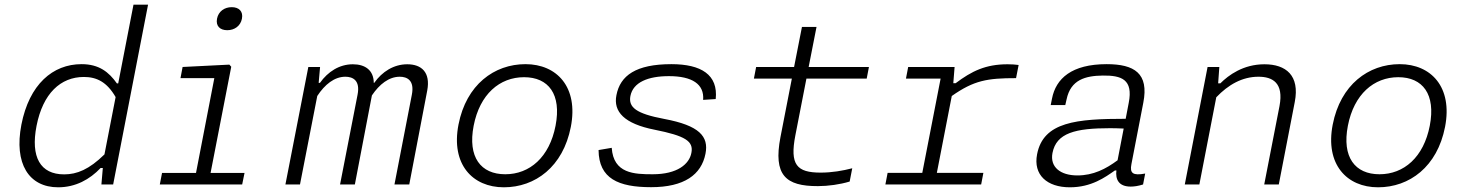

<svg xmlns="http://www.w3.org/2000/svg" viewBox="-20 -785 6240 817"><path d="M71 -254.5C39 -89 102.5 12 227.5 12C301.5 12 362 -21.5 408 -70H417.5L411.5 0H461.5L610 -765H548L483 -430H477.5C443.5 -478 402 -512 327 -512C204.5 -512 104.5 -426 71 -254.5ZM135.5 -249.5C162.5 -387.5 238 -457.5 337 -457.5C391.5 -457.5 435 -436 472 -372L424.5 -128C359.5 -64 307.5 -43 253 -43C151.5 -43 109.5 -116.5 135.5 -249.5Z M660 0H1010.5L1020.5 -49H876L964 -501L956 -510L757 -500L748 -452.5H892L814 -49H669.5ZM947 -656.5C978 -656.5 1003.5 -674.5 1009.5 -705.5C1015.5 -736.5 997 -754.5 966 -754.5C935 -754.5 909.5 -736.5 903.5 -705.5C897.5 -674.5 916 -656.5 947 -656.5Z M1490 0 1562.5 -379C1594.5 -426.5 1635 -458.5 1681 -458.5C1712.5 -458.5 1744.5 -443 1732.5 -382L1658.5 0H1721.5L1798 -400C1812.5 -477.5 1773.5 -511.5 1713 -511.5C1655.5 -511.5 1606 -480 1572.5 -432.5H1570.5C1570 -486.5 1533.5 -511.5 1481.5 -511.5C1424 -511.5 1375.5 -480 1341.5 -432.5H1336L1342 -500H1292L1194.5 0H1256.5L1330 -376.5C1362 -425.5 1403 -458.5 1449.5 -458.5C1481.5 -458.5 1513.5 -443 1501.5 -382L1427 0Z M2409 -245C2442 -414.5 2349.5 -512 2216 -512C2083 -512 1964 -424.5 1931 -255C1898 -85.5 1991 12 2124 12C2257.5 12 2376 -75.5 2409 -245ZM2344 -250C2318 -116 2234 -43.5 2130 -43.5C2026 -43.5 1969.5 -116 1995.5 -250C2021.5 -384 2106 -456.5 2210 -456.5C2314 -456.5 2370 -384 2344 -250Z M2837 -512C2686 -512 2619 -463.5 2603 -380C2589 -309.5 2636.5 -258.5 2765.5 -233C2895.5 -207 2932 -184.5 2922 -134.5C2913 -86.5 2862 -43.5 2757.5 -43.5C2679 -43.5 2590.5 -46 2583 -156L2527 -146.5C2528 -25 2611.5 11.5 2750.5 11.5C2891.5 11.5 2964.5 -41.5 2982 -131C2996.5 -204.5 2956 -251 2806 -279C2686.5 -301.5 2653.5 -328.5 2662.5 -376.5C2674 -435 2737.5 -461 2826.5 -461C2925 -461 2977.5 -427 2972 -360L3025.5 -363.5C3036.5 -467 2963.5 -512 2837 -512Z M3460.5 7C3504 7 3554 0 3595.5 -12.5L3606.5 -69C3566 -58.5 3520.5 -50.5 3472 -50.5C3370.5 -50.5 3340 -83.5 3364.5 -209.5L3411.5 -450.5H3668L3677.5 -500H3421L3454.5 -670.5H3392.5L3359 -500H3197.5L3188 -450.5H3349.5L3301 -201.5C3270 -40 3322.5 7.5 3460.5 7Z M4042 -500H3844.5L3835 -450.5H3982.5L3904.5 -49.5H3757L3747.5 0H4155L4164.5 -49.5H3966.5L4030 -376.5C4124.5 -443 4181 -452.5 4303.5 -452.5L4314.5 -508.5C4300 -510.5 4285 -511.5 4267.5 -511.5C4174 -511.5 4115 -482.5 4046.5 -431H4036.5Z M4689 -512C4540.5 -512 4473 -451 4456.5 -365.5L4451 -338H4513L4518.5 -362C4536 -446 4598.5 -462.5 4672.5 -463.5C4752.5 -464.5 4802.5 -447 4783 -347.5L4770 -279.5C4561.5 -279.5 4419.5 -267 4393 -128.5C4376 -41 4435 12 4532.5 12C4624.5 12 4683 -31 4724 -59.5H4730.5C4726 -22.5 4739.5 9 4791.5 9C4806 9 4823.5 6.5 4844 0L4853 -46.5C4801 -37 4786.5 -47 4794.5 -87L4845 -348C4869.5 -473 4807 -512 4689 -512ZM4458.5 -134C4475 -219.5 4556 -239.5 4703.5 -239.5C4718.5 -239.5 4740 -239 4761.5 -238L4735.5 -103C4685.5 -66 4632 -38.5 4564.5 -38.5C4492.5 -38.5 4447 -74 4458.5 -134Z M5421.5 0 5489.5 -351C5511.5 -464 5452 -511.5 5360.5 -511.5C5270 -511.5 5207.5 -465 5173 -430.5H5163.5L5168.5 -500H5118.5L5021.5 0H5083.5L5155.5 -371C5206.5 -424.5 5266 -458.5 5335 -458.5C5394.5 -458.5 5443.5 -433 5424.5 -333.5L5359.5 0Z M6129 -245C6162 -414.5 6069.5 -512 5936 -512C5803 -512 5684 -424.5 5651 -255C5618 -85.5 5711 12 5844 12C5977.5 12 6096 -75.5 6129 -245ZM6064 -250C6038 -116 5954 -43.5 5850 -43.5C5746 -43.5 5689.5 -116 5715.5 -250C5741.5 -384 5826 -456.5 5930 -456.5C6034 -456.5 6090 -384 6064 -250Z"/></svg>

Font: Monaspace Neon ExtraLight
Style: Italic
Weight: 200
Italic angle: -11°
Designer: Riley Cran & the Lettermatic Team
Foundry: Lettermatic
Version: Version 1.200 (Monaspace Neon)